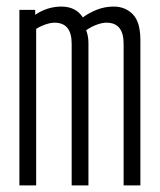

<svg xmlns="http://www.w3.org/2000/svg" viewBox="-20 -564 486 584"><path d="M39 0V-534H87V-519Q124 -544 167 -544Q188 -544 204.5 -536Q221 -528 232 -511Q249 -524 273.5 -534Q298 -544 326 -544Q361 -544 384 -520.5Q407 -497 407 -442V0H356V-431Q356 -495 304 -495Q291 -495 274.5 -489Q258 -483 242 -472Q249 -455 249 -433V0H198V-431Q198 -495 146 -495Q134 -495 118 -489.5Q102 -484 90 -476V0Z"/></svg>

Font: Georama Extra Condensed Light
Style: Regular
Weight: 300
Width: 2
Designer: Jean-Baptiste Levee
Foundry: Production Type
Version: Version 1.000